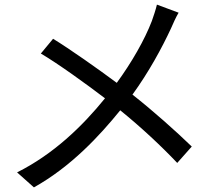

<svg xmlns="http://www.w3.org/2000/svg" viewBox="-20 -781 914 832"><path d="M54 -34 127 31C288 -59 411 -192 501 -303C590 -231 679 -148 748 -75L811 -146C744 -211 642 -302 554 -371C625 -469 681 -572 721 -658C730 -679 743 -708 754 -726L660 -761C655 -739 645 -710 638 -690C607 -609 551 -511 486 -422C404 -483 282 -569 210 -613L157 -549C232 -505 355 -416 435 -355C337 -234 212 -113 54 -34Z"/></svg>

Font: GenEiGothic-pro-Regular
Style: Regular
Weight: 400
Designer: Ryoko NISHIZUKA (kana & ideographs); Paul D. Hunt (Latin, Greek & Cyrillic); Wenlong ZHANG (bopomofo); Sandoll Communica
Foundry: Adobe Systems Incorporated; o_tamon
Version: Version 1.000.140830